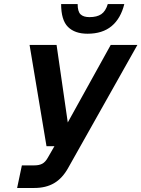

<svg xmlns="http://www.w3.org/2000/svg" viewBox="-20 -933 702 953"><path d="M65 0 88.6 -112.2H151.4Q174.4 -112.2 189.8 -120.4Q205.2 -128.6 217.4 -150.4L250.2 -207.4H210.8L126.8 -710H260.8L316.4 -325.2L529.6 -710H662L318.2 -99.2Q289.6 -47.8 248.7 -23.9Q207.8 0 150.8 0ZM414.4 -765.6Q351.4 -765.6 317.4 -799.4Q283.4 -833.2 283.4 -912.8H365.4Q365.4 -875.8 379.8 -861.9Q394.2 -848 424.2 -848Q461 -848 482.6 -862.5Q504.2 -877 515 -912.8H597Q579.2 -841 533.9 -803.3Q488.6 -765.6 414.4 -765.6Z"/></svg>

Font: Geist Mono
Style: Italic
Weight: 400
Italic angle: -12°
Monospace: yes
Designer: Basement.studio, Andrés Briganti, Mateo Zaragoza
Foundry: Basement.studio, Vercel, Andrés Briganti, Guido Ferreyra, Mateo Zaragoza
Version: Version 1.500